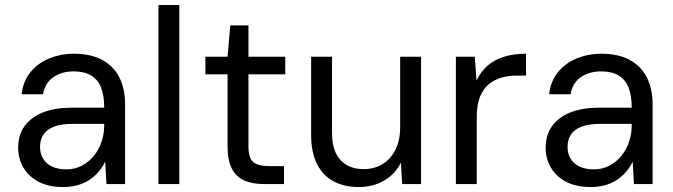

<svg xmlns="http://www.w3.org/2000/svg" viewBox="-20 -740 2708 772"><path d="M235 12Q174 12 133.5 -10Q93 -32 73 -68Q53 -104 53 -146Q53 -198 79.5 -234Q106 -270 154 -288.5Q202 -307 267 -307H399Q399 -356 386 -388.5Q373 -421 345.5 -437Q318 -453 276 -453Q229 -453 195 -430Q161 -407 153 -361H67Q73 -414 103 -450.5Q133 -487 179 -505.5Q225 -524 276 -524Q346 -524 392 -498.5Q438 -473 460.5 -427.5Q483 -382 483 -321V0H408L403 -90Q393 -69 377.5 -50.5Q362 -32 341.5 -18Q321 -4 294 4Q267 12 235 12ZM247 -59Q281 -59 309.5 -74Q338 -89 358 -114Q378 -139 388.5 -170.5Q399 -202 399 -236V-242H274Q226 -242 196.5 -230.5Q167 -219 154 -198Q141 -177 141 -150Q141 -123 153 -102.5Q165 -82 189 -70.5Q213 -59 247 -59Z M617 0V-720H701V0Z M1041 0Q996 0 963 -14Q930 -28 912.5 -61.5Q895 -95 895 -152V-441H806V-512H895L906 -638H979V-512H1127V-441H979V-152Q979 -105 998 -88.5Q1017 -72 1065 -72H1122V0Z M1423 12Q1365 12 1322 -10.5Q1279 -33 1255 -80Q1231 -127 1231 -198V-512H1315V-207Q1315 -133 1349 -96.5Q1383 -60 1442 -60Q1484 -60 1517 -79.5Q1550 -99 1569.5 -137Q1589 -175 1589 -229V-512H1673V0H1597L1592 -86Q1569 -40 1524.5 -14Q1480 12 1423 12Z M1813 0V-512H1889L1896 -416Q1913 -452 1940.5 -476Q1968 -500 2007 -512Q2046 -524 2095 -524V-436H2056Q2025 -436 1996.5 -428Q1968 -420 1945.5 -401.5Q1923 -383 1910 -351Q1897 -319 1897 -271V0Z M2356 12Q2295 12 2254.5 -10Q2214 -32 2194 -68Q2174 -104 2174 -146Q2174 -198 2200.5 -234Q2227 -270 2275 -288.5Q2323 -307 2388 -307H2520Q2520 -356 2507 -388.5Q2494 -421 2466.5 -437Q2439 -453 2397 -453Q2350 -453 2316 -430Q2282 -407 2274 -361H2188Q2194 -414 2224 -450.5Q2254 -487 2300 -505.5Q2346 -524 2397 -524Q2467 -524 2513 -498.5Q2559 -473 2581.5 -427.5Q2604 -382 2604 -321V0H2529L2524 -90Q2514 -69 2498.5 -50.5Q2483 -32 2462.5 -18Q2442 -4 2415 4Q2388 12 2356 12ZM2368 -59Q2402 -59 2430.5 -74Q2459 -89 2479 -114Q2499 -139 2509.5 -170.5Q2520 -202 2520 -236V-242H2395Q2347 -242 2317.5 -230.5Q2288 -219 2275 -198Q2262 -177 2262 -150Q2262 -123 2274 -102.5Q2286 -82 2310 -70.5Q2334 -59 2368 -59Z"/></svg>

Font: DM Sans 12pt
Style: Regular
Weight: 400
Version: Version 4.004;gftools[0.9.30]